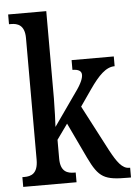

<svg xmlns="http://www.w3.org/2000/svg" viewBox="-54 -802 597 843"><g transform="rotate(-5 244.5 -380.0)"><path d="M14 0H249V-43H243C214 -43 182 -51 182 -110V-193L230 -260L304 -104C348 -12 372 0 477 0H489V-43H485C454 -43 432 -74 403 -128L298 -329L348 -401C389 -460 422 -493 460 -493V-536H274V-493C300 -493 314 -485 314 -468C314 -455 308 -433 277 -391L178 -250C179 -256 182 -341 182 -375V-760H14V-717H23C51 -717 83 -708 83 -650V-114C83 -52 52 -43 23 -43H14Z"/></g></svg>

Font: Noto Serif Georgian ExtraCondensed Medium
Style: Regular
Weight: 500
Width: 2
Designer: Monotype Design Team, Akaki Razmadze
Foundry: Google LLC
Version: Version 2.003